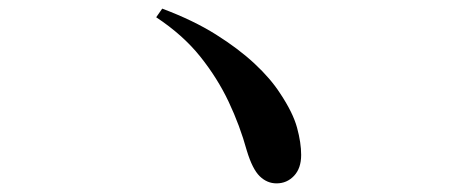

<svg xmlns="http://www.w3.org/2000/svg" viewBox="-20 -580 1040 445"><path d="M621 -155Q599 -155 582 -171.5Q565 -188 552 -231Q536 -289 510 -344Q484 -399 444 -449Q404 -499 342 -540L356 -560Q428 -533 480.5 -500Q533 -467 570 -432.5Q607 -398 629 -364Q659 -319 668.5 -284Q678 -249 678 -221Q678 -190 661.5 -172.5Q645 -155 621 -155Z"/></svg>

Font: Noto Serif JP ExtraLight SemiBold
Style: Regular
Weight: 600
Version: Version 2.003-H1;hotconv 1.1.1;makeotfexe 2.6.0